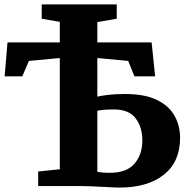

<svg xmlns="http://www.w3.org/2000/svg" viewBox="-20 -843 859 870"><path d="M521 7Q513.5 7 491.2 6Q469 5 441 3.5Q413 2 387.2 1Q361.5 0 347 0H153V-66L251 -76V-580L111 -567L81 -497H1L14 -651H251V-744L169 -758V-823H509V-758L421 -743V-651H667L683 -497H589L561 -567L421 -580V-405Q437 -409 468.5 -413Q500 -417 548 -417Q635 -417 689.8 -390.8Q744.5 -364.5 770.2 -319.5Q796 -274.5 796 -218Q796 -109.5 722.2 -51.2Q648.5 7 521 7ZM478 -60Q554 -60 589.5 -101.5Q625 -143 625 -206Q625 -267 594.5 -307Q564 -347 497 -347Q473 -347 453 -345.5Q433 -344 421 -341V-65Q438.5 -60 478 -60Z"/></svg>

Font: Merriweather Black
Style: Regular
Weight: 900
Designer: Eben Sorkin
Foundry: Eben Sorkin
Version: Version 2.200;gftools[0.9.31]